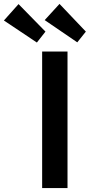

<svg xmlns="http://www.w3.org/2000/svg" viewBox="-120 -964 462 984"><path d="M96 0H226V-700H161H96ZM-100 -859 69 -746 113 -802 -25 -943ZM109 -861 276 -747 320 -802 185 -944Z"/></svg>

Font: Easer Grotesk Medium
Style: Regular
Weight: 500
Designer: Boardeaser, Bonnie Shaver-Troup, Thomas Jockin
Foundry: Lexend
Version: Version 1.001;Glyphs 3.1.2 (3151)